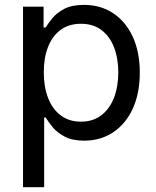

<svg xmlns="http://www.w3.org/2000/svg" viewBox="-20 -570 647 794"><path d="M75.2 204.1V-542.5H160.2V-456.5H168.9Q178.7 -472.7 196.3 -494.4Q213.9 -516.1 245.1 -533Q276.4 -549.8 327.6 -549.8Q395.5 -549.8 447.5 -515.6Q499.5 -481.4 528.8 -418.5Q558.1 -355.5 558.1 -270Q558.1 -184.1 529.1 -120.8Q500 -57.6 448 -22.9Q396 11.7 328.1 11.7Q278.3 11.7 246.8 -5.4Q215.3 -22.5 197.3 -44.7Q179.2 -66.9 168.9 -84H162.6V204.1ZM314.9 -66.9Q365.2 -66.9 399.7 -93.8Q434.1 -120.6 451.7 -166.7Q469.2 -212.9 469.2 -271Q469.2 -328.1 451.9 -373.5Q434.6 -418.9 400.1 -445.3Q365.7 -471.7 314.9 -471.7Q264.6 -471.7 230.5 -446.3Q196.3 -420.9 178.7 -376Q161.1 -331.1 161.1 -271Q161.1 -210.4 179 -164.6Q196.8 -118.7 231.2 -92.8Q265.6 -66.9 314.9 -66.9Z"/></svg>

Font: Inter 16pt
Style: Regular
Weight: 400
Version: Version 4.001;git-66647c0bb